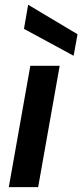

<svg xmlns="http://www.w3.org/2000/svg" viewBox="-20 -765 337 785"><path d="M16 0 104 -496H224L136 0ZM281 -537 78 -647 95 -745H96L297 -625Z"/></svg>

Font: DM Sans 28pt SemiBold
Style: Italic
Weight: 600
Italic angle: -10°
Version: Version 4.004;gftools[0.9.30]